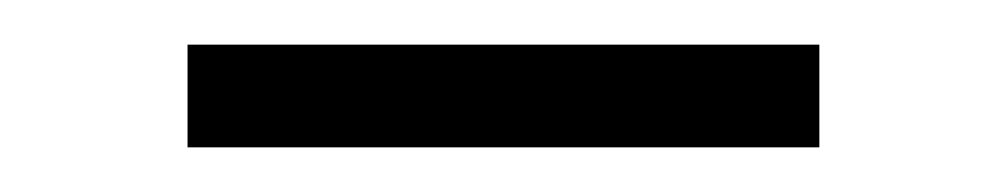

<svg xmlns="http://www.w3.org/2000/svg" viewBox="-20 -333 451 86"><path d="M64 -267V-313H347V-267Z"/></svg>

Font: M PLUS 2 Thin Light
Style: Regular
Weight: 300
Version: Version 1.001